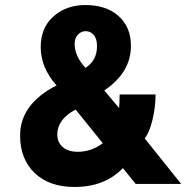

<svg xmlns="http://www.w3.org/2000/svg" viewBox="-20 -732 770 764"><path d="M276 12Q176 12 118 -43.5Q60 -99 60 -193Q60 -318 205 -392Q142 -463 142 -545Q142 -622 193 -667Q244 -712 320 -712Q402 -712 451.5 -668.5Q501 -625 501 -549Q501 -444 395 -372L454 -302Q456 -332 456 -356H599Q599 -306 587 -256Q575 -206 556 -181L701 0H520L469 -63Q397 12 276 12ZM321 -608Q303 -608 290 -594Q277 -580 277 -557Q277 -509 320 -462Q366 -491 366 -548Q366 -578 353 -593Q340 -608 321 -608ZM290 -128Q343 -128 389 -162L281 -296Q208 -258 208 -196Q208 -166 229.5 -147Q251 -128 290 -128Z"/></svg>

Font: Overpass Heavy
Style: Regular
Weight: 900
Designer: Delve Withrington, Thomas Jockin
Foundry: Delve Fonts
Version: Version 3.000;DELV;Overpass